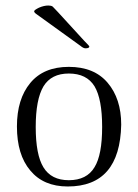

<svg xmlns="http://www.w3.org/2000/svg" viewBox="-20 -673 505 703"><path d="M42 -210Q42 -310.1 90.8 -369.1Q139.6 -428.2 231.9 -428.2Q324.7 -428.2 374 -370.1Q423.8 -311.5 423.8 -216.8Q419.4 9.8 228 9.8Q139.2 9.8 90.8 -48.8Q42 -106.4 42 -210ZM110.8 -208Q110.8 -106 139.2 -60.1Q168 -13.2 231.9 -13.2Q297.9 -13.2 326.2 -61Q354 -106 354 -208Q354 -310.1 326.2 -356.9Q297.4 -403.8 231.9 -403.8Q168 -403.8 139.2 -356.9Q110.8 -309.1 110.8 -208ZM105 -631.8Q105 -636.2 123 -645Q141.1 -652.8 157.2 -652.8Q167.5 -652.8 172.9 -648.9Q186.5 -635.3 192.9 -627.9L288.1 -523.9Q307.1 -504.9 307.1 -502.9Q307.1 -496.1 293 -496.1Q285.2 -496.1 274.9 -504.9L113.8 -621.1Q105 -627 105 -631.8Z"/></svg>

Font: Unna Light
Style: Regular
Weight: 300
Designer: Jorge de Buen Unna
Foundry: Omnibus-Type
Version: Version 2.007;PS 002.007;hotconv 1.0.88;makeotf.lib2.5.64775